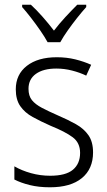

<svg xmlns="http://www.w3.org/2000/svg" viewBox="-20 -785 456 815"><path d="M375 -138Q375 -68 327.5 -29Q280 10 192 10Q144 10 106 0.5Q68 -9 41 -23V-79Q72 -61 111.5 -50Q151 -39 193 -39Q259 -39 289.5 -64.5Q320 -90 320 -136Q320 -179 288.5 -202.5Q257 -226 195 -251Q152 -270 118.5 -288.5Q85 -307 66 -334.5Q47 -362 47 -406Q47 -469 94 -505.5Q141 -542 221 -542Q263 -542 299.5 -533Q336 -524 367 -510L346 -464Q319 -477 286 -485.5Q253 -494 219 -494Q164 -494 132.5 -471.5Q101 -449 101 -408Q101 -378 115.5 -360Q130 -342 157.5 -327.5Q185 -313 226 -295Q268 -277 302 -258Q336 -239 355.5 -211Q375 -183 375 -138ZM182 -606Q170 -628 151 -655.5Q132 -683 111.5 -709.5Q91 -736 74 -755V-765H111Q135 -743 161 -713.5Q187 -684 209 -655Q232 -685 257 -712Q282 -739 308 -765H346V-755Q328 -735 307 -708.5Q286 -682 267 -655Q248 -628 236 -606Z"/></svg>

Font: Noto Sans Lao UI SemCond Light
Style: Regular
Weight: 300
Width: 4
Designer: Monotype Design Team
Foundry: Monotype Imaging Inc.
Version: Version 2.000; ttfautohint (v1.8.4.7-5d5b)